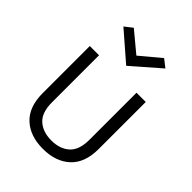

<svg xmlns="http://www.w3.org/2000/svg" viewBox="-253 -1022 1160 1160"><g transform="rotate(45 327.0 -442.0)"><path d="M147 -856 197 -895 327 -787 456 -895 506 -856 327 -700ZM87 -227V-629H166V-227Q166 -139 210 -100Q254 -61 326 -61Q398 -61 442 -100Q486 -139 486 -227V-629H565V-227Q565 -109 500 -49Q435 11 325.5 11Q216 11 151.5 -49Q87 -109 87 -227Z"/></g></svg>

Font: Karmilla
Style: Regular
Weight: 400
Designer: Jonathan Pinhorn
Version: Version 1.000